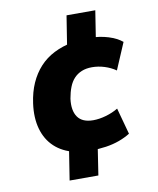

<svg xmlns="http://www.w3.org/2000/svg" viewBox="-83 -688 715 868"><g transform="rotate(-10 274.5 -254.0)"><path d="M166 115 191 -44 211 -9Q156 -22 120 -55.5Q84 -89 69.5 -140.5Q55 -192 64 -257Q71 -308 89 -348.5Q107 -389 135 -419.5Q163 -450 201.5 -469.5Q240 -489 287 -498L256 -459L282 -623H414L390 -470L366 -505Q414 -504 452.5 -492Q491 -480 515 -460L463 -338Q440 -354 411.5 -363Q383 -372 354 -372Q327 -372 306.5 -363.5Q286 -355 271.5 -339.5Q257 -324 248 -301Q239 -278 234 -249Q227 -195 248 -165Q269 -135 319 -135Q347 -135 378 -144Q409 -153 434 -168L467 -47Q445 -33 416.5 -22.5Q388 -12 354.5 -7Q321 -2 285 -2L321 -35L298 115Z"/></g></svg>

Font: Nunito Sans 10pt SemiCondensed Black
Style: Italic
Weight: 900
Width: 4
Italic angle: -9°
Designer: Vernon Adams
Foundry: Vernon Adams
Version: Version 3.101;gftools[0.9.27]